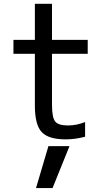

<svg xmlns="http://www.w3.org/2000/svg" viewBox="-20 -712 543 997"><path d="M231.4 46.9H340.8L252.9 264.6H167ZM250 -432.6V-169.9Q250 -101.6 266.6 -81.1Q283.2 -60.5 333 -60.5Q377 -60.5 421.9 -78.1V-2Q370.1 11.7 321.3 11.7Q231.4 11.7 196.3 -26.4Q161.1 -64.5 161.1 -163.1V-432.6H49.8V-504.9H161.1V-692.4H250V-504.9H435.5V-432.6Z"/></svg>

Font: Nasu
Style: Regular
Weight: 400
Designer: Ryoko NISHIZUKA (kana &amp; ideographs); Paul D. Hunt (Latin, Greek &amp; Cyrillic); Wenlong ZHANG (bopomofo); Sandoll C
Version: Version 2014.1215